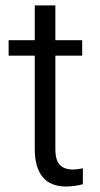

<svg xmlns="http://www.w3.org/2000/svg" viewBox="-20 -676 367 706"><path d="M107.9 -656.2H183.6V-535.6V-528.3H190.9H282.2V-471.2H190.9H183.6V-463.9V-126Q183.6 -90.3 198.2 -71.8Q213.9 -52.7 249 -52.7Q262.7 -52.7 284.7 -57.1V1.5Q252.4 9.8 222.7 9.8Q165.5 9.8 136.7 -25.4Q107.9 -60.5 107.9 -127.4V-463.9V-471.2H100.6H11.7V-528.3H100.6H107.9V-535.6Z"/></svg>

Font: Shabnam Light FD
Style: Light-FD
Weight: 300
Foundry: DejaVu fonts team - Redesigned by Saber Rastikerdar - Based on Vazir font
Version: Version 5.0.0